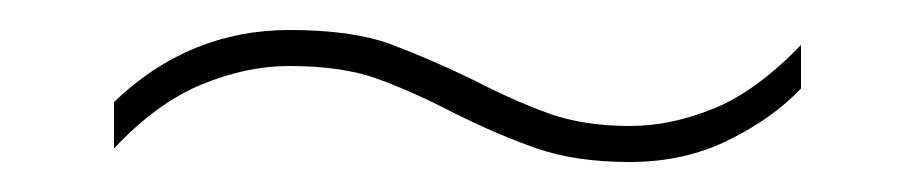

<svg xmlns="http://www.w3.org/2000/svg" viewBox="-20 -417 610 128"><path d="M282 -342Q312 -327 338 -318Q364 -309 400 -309Q436 -309 465.5 -323.5Q495 -338 514 -358V-387Q484 -356 455.5 -344.5Q427 -333 400 -333Q369 -333 345.5 -341.5Q322 -350 295 -364Q266 -378 240.5 -387.5Q215 -397 173 -397Q106 -397 56 -349V-318Q84 -348 114 -360.5Q144 -373 173 -373Q208 -373 231.5 -364.5Q255 -356 282 -342Z"/></svg>

Font: Noto Sans UI Thin
Style: Regular
Weight: 250
Designer: Monotype Design Team
Foundry: Monotype Imaging Inc.
Version: Version 1.901